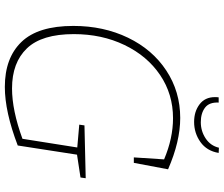

<svg xmlns="http://www.w3.org/2000/svg" viewBox="-84 -812 903 774"><g transform="rotate(90 367.0 -424.5)"><path d="M698 -319 695 -298 603 -284 566 -45Q430 7 330 7Q213 7 148.5 -60Q84 -127 84 -269Q84 -391 131.5 -489.5Q179 -588 264 -644Q349 -700 455 -700Q550 -700 662 -651L636 -513H614L622 -635Q537 -671 456 -671Q359 -671 282 -619Q205 -567 161 -475.5Q117 -384 117 -271Q117 -142 174.5 -82Q232 -22 336 -22Q424 -22 539 -64L574 -285L482 -293L485 -314ZM371 -840Q371 -850 372 -855H393Q391 -817 413.5 -800Q436 -783 472 -783Q508 -783 537.5 -802.5Q567 -822 575 -856L596 -855Q588 -807 552 -781.5Q516 -756 471 -756Q429 -756 400 -778Q371 -800 371 -840Z"/></g></svg>

Font: Bitter Pro ExtraLight
Style: Italic
Weight: 275
Italic angle: -9°
Designer: Sol Matas, and Bitter project Authors
Foundry: Sol Matas
Version: Version 1.010